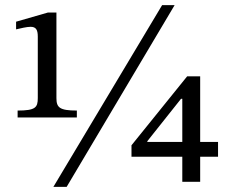

<svg xmlns="http://www.w3.org/2000/svg" viewBox="-20 -712 901 752"><path d="M281 -252V-279C213 -279 201 -291 201 -328V-663H168L43 -627V-597C61 -601 84 -607 100 -607C121 -607 128 -595 128 -569V-328C128 -291 119 -279 49 -279V-252ZM834 -98V-156H764V-413H713L495 -143V-98H694V0H764V-98ZM694 -156H557V-159L689 -325H694ZM664 -692H615L189 20H241Z"/></svg>

Font: STIX Two Math
Style: Regular
Weight: 400
Designer: Ross Mills, John Hudson & Paul Hanslow, Tiro Typeworks Ltd; with portions MicroPress Inc., with additions and correction
Foundry: Tiro Typeworks Ltd
Version: Version 2.02 b142